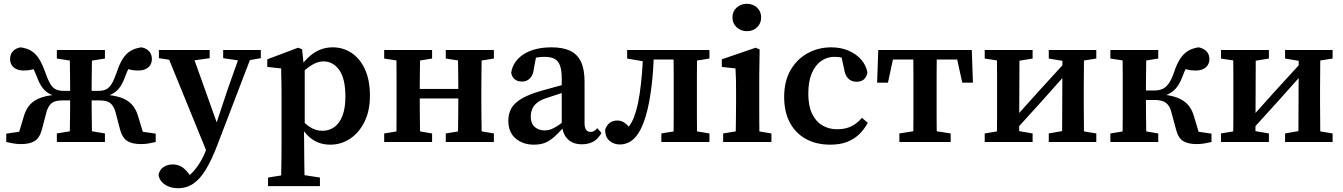

<svg xmlns="http://www.w3.org/2000/svg" viewBox="-20 -747 7067 1010"><path d="M13 0V-44L150 -64L67 -8L105 -134Q116 -173 138.5 -197.5Q161 -222 199 -234.5Q237 -247 294 -250L282 -238Q254 -245 234.5 -257Q215 -269 200.5 -289.5Q186 -310 175 -341Q162 -374 149.5 -396Q137 -418 123 -437L193 -397Q170 -387 150 -381.5Q130 -376 104 -376Q71 -376 52 -392.5Q33 -409 33 -436Q33 -460 46.5 -476Q60 -492 87 -498Q120 -494 143.5 -480Q167 -466 185 -438Q203 -410 219 -364Q232 -327 244.5 -306Q257 -285 273.5 -277Q290 -269 314 -269H399V-219H312Q287 -219 270.5 -214Q254 -209 243 -195.5Q232 -182 225 -160L200 -64Q188 -21 162 -5Q136 11 90 11Q70 11 50 7.5Q30 4 13 0ZM799 0Q783 4 762.5 7.5Q742 11 722 11Q676 11 650 -5Q624 -21 612 -64L587 -160Q580 -182 569 -195.5Q558 -209 541.5 -214Q525 -219 499 -219H413V-269H498Q522 -269 538.5 -277Q555 -285 567.5 -306Q580 -327 593 -364Q608 -410 626 -438Q644 -466 668 -480Q692 -494 725 -498Q752 -492 765.5 -476Q779 -460 779 -436Q779 -409 760 -392.5Q741 -376 707 -376Q682 -376 661.5 -381.5Q641 -387 619 -397L688 -437Q674 -418 661.5 -396Q649 -374 637 -341Q626 -310 611.5 -289.5Q597 -269 577.5 -257Q558 -245 529 -238L517 -250Q576 -247 613.5 -234.5Q651 -222 673.5 -197.5Q696 -173 707 -134L745 -8L661 -64L799 -44ZM347 0Q347 -26 347.5 -63.5Q348 -101 348.5 -143.5Q349 -186 349 -223V-264Q349 -301 348.5 -342Q348 -383 347.5 -421.5Q347 -460 347 -484H465Q464 -460 463.5 -421.5Q463 -383 462.5 -342Q462 -301 462 -264V-223Q462 -186 462.5 -143.5Q463 -101 463.5 -63.5Q464 -26 465 0ZM279 0V-45L383 -62H432L532 -45V0ZM279 -439V-484H532V-439L432 -423H383Z M916 243Q888 243 865.5 233.5Q843 224 829.5 208Q816 192 814 172Q820 145 840.5 131.5Q861 118 889 118Q910 118 930 127.5Q950 137 969 162L999 199L962 214L946 197Q973 181 995.5 156.5Q1018 132 1036 101Q1054 70 1066 36L1087 -21L1095 -29L1179 -281L1251 -484H1315L1123 17Q1094 93 1064 143Q1034 193 998.5 218Q963 243 916 243ZM1073 65 849 -484H984L1124 -92L1137 -75ZM816 -441V-484H1083V-441L977 -426H912ZM1154 -441V-484H1352V-441L1271 -427H1249Z M1390 232V187L1496 170H1553L1663 187V232ZM1459 232Q1459 194 1459.5 157.5Q1460 121 1460.5 86.5Q1461 52 1461 18V-265Q1461 -292 1460.5 -311.5Q1460 -331 1459.5 -349Q1459 -367 1459 -387L1386 -395V-435L1548 -496L1569 -488L1578 -403L1583 -396V-83L1579 -75L1580 20Q1580 52 1580.5 87Q1581 122 1581.5 158Q1582 194 1583 232ZM1717 14Q1684 14 1656 3.5Q1628 -7 1604.5 -28.5Q1581 -50 1561 -84H1532L1540 -149Q1574 -104 1606 -81.5Q1638 -59 1676 -59Q1711 -59 1738 -78Q1765 -97 1781 -137Q1797 -177 1797 -239Q1797 -332 1765 -378Q1733 -424 1682 -424Q1658 -424 1634.5 -412.5Q1611 -401 1587 -381Q1563 -361 1536 -334L1529 -398H1561Q1585 -431 1611 -453Q1637 -475 1666.5 -486.5Q1696 -498 1730 -498Q1785 -498 1829.5 -468.5Q1874 -439 1900 -382Q1926 -325 1926 -244Q1926 -164 1897.5 -106.5Q1869 -49 1822 -17.5Q1775 14 1717 14Z M2064 0Q2065 -25 2065.5 -62.5Q2066 -100 2066 -140Q2066 -180 2066 -213V-272Q2066 -304 2066 -344Q2066 -384 2065.5 -422Q2065 -460 2064 -484H2191Q2190 -460 2189.5 -422Q2189 -384 2188.5 -344Q2188 -304 2188 -272V-237Q2188 -192 2188.5 -147Q2189 -102 2189.5 -63.5Q2190 -25 2191 0ZM2388 0Q2389 -26 2389.5 -64Q2390 -102 2390.5 -147Q2391 -192 2391 -237V-272Q2391 -304 2390.5 -344Q2390 -384 2389.5 -422Q2389 -460 2388 -484H2515Q2514 -460 2513.5 -422Q2513 -384 2512.5 -344Q2512 -304 2512 -272V-213Q2512 -180 2512.5 -140Q2513 -100 2513.5 -63Q2514 -26 2515 0ZM2001 0V-45L2105 -62H2153L2253 -45V0ZM2001 -439V-484H2253V-439L2153 -423H2105ZM2325 0V-45L2429 -62H2478L2578 -45V0ZM2325 -439V-484H2578V-439L2478 -423H2429ZM2135 -229V-279H2443V-229Z M2788 14Q2731 14 2692.5 -18.5Q2654 -51 2654 -113Q2654 -147 2669 -175.5Q2684 -204 2723 -227.5Q2762 -251 2833 -271Q2859 -278 2885.5 -285.5Q2912 -293 2938.5 -300Q2965 -307 2992 -314V-275Q2958 -265 2925.5 -254.5Q2893 -244 2863 -234Q2826 -223 2806 -207Q2786 -191 2779 -172Q2772 -153 2772 -133Q2772 -97 2793 -79Q2814 -61 2845 -61Q2863 -61 2879 -67Q2895 -73 2916 -87Q2937 -101 2968 -125L2978 -73H2941Q2917 -46 2895 -26.5Q2873 -7 2848.5 3.5Q2824 14 2788 14ZM3041 12Q2994 12 2967 -14.5Q2940 -41 2936 -89L2935 -92V-331Q2935 -376 2926 -401.5Q2917 -427 2897 -437.5Q2877 -448 2844 -448Q2825 -448 2803 -444.5Q2781 -441 2752 -431L2804 -469L2789 -389Q2785 -352 2768 -335Q2751 -318 2727 -318Q2702 -318 2687.5 -330Q2673 -342 2669 -364Q2678 -425 2734.5 -461.5Q2791 -498 2882 -498Q2941 -498 2979 -480Q3017 -462 3036 -422.5Q3055 -383 3055 -318V-99Q3055 -75 3063.5 -64Q3072 -53 3086 -53Q3097 -53 3105.5 -58Q3114 -63 3122 -73L3144 -47Q3126 -16 3101 -2Q3076 12 3041 12Z M3241 13Q3209 13 3186.5 -6Q3164 -25 3163 -64Q3171 -88 3187 -100.5Q3203 -113 3228 -113Q3250 -113 3267.5 -99.5Q3285 -86 3302 -62L3298 -52H3274L3272 -63Q3292 -84 3304 -106.5Q3316 -129 3326 -164Q3337 -201 3344.5 -251Q3352 -301 3357 -360Q3362 -419 3363 -484H3420Q3419 -434 3416 -386Q3413 -338 3407.5 -294Q3402 -250 3394.5 -209.5Q3387 -169 3376 -133Q3359 -78 3338 -46Q3317 -14 3292.5 -0.5Q3268 13 3241 13ZM3279 -439V-484H3388V-423H3372ZM3388 -434V-484H3577V-434ZM3459 0V-45L3563 -62H3611L3712 -45V0ZM3522 0Q3523 -26 3523.5 -63Q3524 -100 3524 -140Q3524 -180 3524 -213V-272Q3524 -304 3524 -344Q3524 -384 3523.5 -422Q3523 -460 3522 -484H3648Q3647 -460 3646.5 -422Q3646 -384 3646 -344Q3646 -304 3646 -272V-213Q3646 -180 3646 -140Q3646 -100 3646.5 -63Q3647 -26 3648 0ZM3587 -423V-484H3712V-439L3611 -423Z M3784 0V-45L3888 -62H3937L4038 -45V0ZM3849 0Q3850 -25 3850.5 -62.5Q3851 -100 3851.5 -140Q3852 -180 3852 -212V-260Q3852 -300 3851.5 -328.5Q3851 -357 3849 -387L3777 -395V-435L3955 -496L3976 -487L3974 -350V-212Q3974 -180 3974 -140Q3974 -100 3974.5 -62.5Q3975 -25 3976 0ZM3909 -583Q3877 -583 3855 -603.5Q3833 -624 3833 -655Q3833 -687 3855 -707Q3877 -727 3909 -727Q3941 -727 3962.5 -707Q3984 -687 3984 -655Q3984 -624 3962.5 -603.5Q3941 -583 3909 -583Z M4348 14Q4273 14 4218.5 -16.5Q4164 -47 4134.5 -103Q4105 -159 4105 -237Q4105 -319 4138 -377Q4171 -435 4227.5 -466.5Q4284 -498 4353 -498Q4404 -498 4445 -480Q4486 -462 4511.5 -432Q4537 -402 4543 -365Q4538 -341 4524 -329Q4510 -317 4486 -317Q4459 -317 4442 -334Q4425 -351 4420 -386L4402 -468L4464 -425Q4441 -437 4417.5 -442.5Q4394 -448 4369 -448Q4331 -448 4300 -426.5Q4269 -405 4250.5 -362Q4232 -319 4232 -254Q4232 -190 4252 -148.5Q4272 -107 4306.5 -87Q4341 -67 4384 -67Q4410 -67 4432.5 -73Q4455 -79 4475.5 -92.5Q4496 -106 4514 -127L4545 -101Q4526 -66 4499.5 -40.5Q4473 -15 4436 -0.5Q4399 14 4348 14Z M4594 -312 4600 -484H5092L5098 -312H5042L5005 -480L5060 -434H4632L4687 -480L4651 -312ZM4711 0V-45L4819 -62H4873L4981 -45V0ZM4783 0Q4784 -25 4784.5 -62.5Q4785 -100 4785 -140Q4785 -180 4785 -213V-272Q4785 -304 4785 -344Q4785 -384 4784.5 -422Q4784 -460 4783 -484H4909Q4908 -460 4907.5 -422Q4907 -384 4907 -344Q4907 -304 4907 -272V-213Q4907 -180 4907 -140Q4907 -100 4907.5 -62.5Q4908 -25 4909 0Z M5160 0V-45L5262 -62H5314L5412 -45V0ZM5497 0V-45L5593 -62H5645L5747 -45V0ZM5223 0Q5224 -25 5224.5 -62.5Q5225 -100 5225 -140Q5225 -180 5225 -213V-272Q5225 -304 5225 -344Q5225 -384 5224.5 -422Q5224 -460 5223 -484H5343L5341 0ZM5308 -47 5270 -91H5286L5444 -267L5602 -440L5635 -394H5620L5464 -219ZM5567 0 5569 -484H5683Q5682 -460 5682 -422Q5682 -384 5681.5 -344Q5681 -304 5681 -272V-213Q5681 -180 5681.5 -140Q5682 -100 5682 -62.5Q5682 -25 5683 0ZM5160 -439V-484H5412V-439L5315 -423H5264ZM5497 -439V-484H5747V-439L5646 -423H5594Z M5821 0V-45L5925 -62H5973L6073 -45V0ZM5821 -439V-484H6073V-439L5973 -423H5925ZM5884 0Q5885 -26 5885.5 -63Q5886 -100 5886 -140Q5886 -180 5886 -213V-272Q5886 -304 5886 -344Q5886 -384 5885.5 -422Q5885 -460 5884 -484H6011Q6010 -460 6009.5 -422Q6009 -384 6008.5 -342.5Q6008 -301 6008 -265V-224Q6008 -186 6008.5 -143.5Q6009 -101 6009.5 -63.5Q6010 -26 6011 0ZM6167 -64 6141 -160Q6135 -182 6124 -195.5Q6113 -209 6096 -215Q6079 -221 6054 -221H5955V-271H6052Q6076 -271 6094 -278.5Q6112 -286 6127 -306.5Q6142 -327 6155 -364Q6170 -410 6188 -437.5Q6206 -465 6230 -479.5Q6254 -494 6286 -498Q6313 -492 6327.5 -476Q6342 -460 6342 -436Q6342 -409 6323 -392.5Q6304 -376 6270 -376Q6244 -376 6224 -381.5Q6204 -387 6182 -397L6250 -437Q6236 -418 6223.5 -396Q6211 -374 6199 -341Q6187 -310 6171.5 -289.5Q6156 -269 6135.5 -257Q6115 -245 6086 -238V-251Q6140 -246 6174.5 -232.5Q6209 -219 6230 -195Q6251 -171 6261 -134L6299 -8L6216 -64L6353 -44V0Q6337 4 6316.5 7.5Q6296 11 6276 11Q6230 11 6204 -5Q6178 -21 6167 -64Z M6403 0V-45L6505 -62H6557L6655 -45V0ZM6740 0V-45L6836 -62H6888L6990 -45V0ZM6466 0Q6467 -25 6467.5 -62.5Q6468 -100 6468 -140Q6468 -180 6468 -213V-272Q6468 -304 6468 -344Q6468 -384 6467.5 -422Q6467 -460 6466 -484H6586L6584 0ZM6551 -47 6513 -91H6529L6687 -267L6845 -440L6878 -394H6863L6707 -219ZM6810 0 6812 -484H6926Q6925 -460 6925 -422Q6925 -384 6924.5 -344Q6924 -304 6924 -272V-213Q6924 -180 6924.5 -140Q6925 -100 6925 -62.5Q6925 -25 6926 0ZM6403 -439V-484H6655V-439L6558 -423H6507ZM6740 -439V-484H6990V-439L6889 -423H6837Z"/></svg>

Font: Source Serif 4 18pt SemiBold
Style: Regular
Weight: 600
Designer: Frank Grießhammer
Foundry: Adobe Systems Incorporated
Version: Version 4.004;hotconv 1.0.116;makeotfexe 2.5.65601